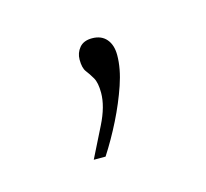

<svg xmlns="http://www.w3.org/2000/svg" viewBox="-39 -79 236 220"><g transform="rotate(-15 78.5 31.5)"><path d="M50 99Q58 83 68 63Q78 43 78 27Q78 15 74.5 9Q71 3 67.5 -1.5Q64 -6 64 -16Q64 -24 69 -30Q74 -36 84 -36Q95 -36 101 -29Q107 -22 107 -10Q107 6 100.5 25Q94 44 84.5 63Q75 82 64 99Z"/></g></svg>

Font: Alumni Sans Thin
Style: Regular
Weight: 100
Designer: Robert E. Leuschke
Foundry: Robert E. Leuschke
Version: Version 1.018